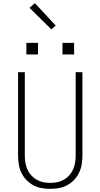

<svg xmlns="http://www.w3.org/2000/svg" viewBox="-20 -1195 640 1223"><path d="M300 8Q272 8 244 3Q216 -2 191.5 -15.5Q167 -29 147.5 -49.5Q128 -70 116 -95.5Q104 -121 99.5 -149Q95 -177 95 -205V-735H138V-205Q138 -182 141.5 -159.5Q145 -137 154 -116.5Q163 -96 178 -79Q193 -62 213 -50.5Q233 -39 255 -34.5Q277 -30 300 -30Q323 -30 345 -34.5Q367 -39 387 -50.5Q407 -62 422 -79Q437 -96 446 -116.5Q455 -137 458.5 -159.5Q462 -182 462 -205V-735H505V-205Q505 -177 500.5 -149Q496 -121 484 -95.5Q472 -70 452.5 -49.5Q433 -29 408.5 -15.5Q384 -2 356 3Q328 8 300 8ZM378 -848V-922H452V-848ZM148 -848V-922H222V-848ZM307 -1008 168 -1145 202 -1175 335 -1032Z"/></svg>

Font: Iosevka SS04 XLt Ex
Style: Regular
Weight: 200
Width: 7
Monospace: yes
Designer: Belleve Invis
Foundry: Belleve Invis
Version: Version 19.0.0; ttfautohint (v1.8.4)